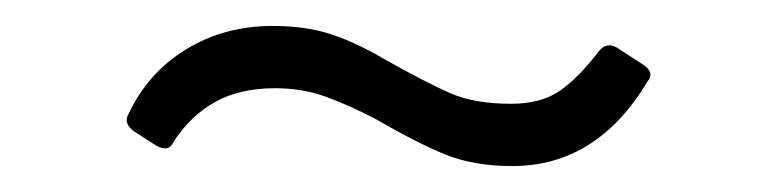

<svg xmlns="http://www.w3.org/2000/svg" viewBox="-20 -367 597 148"><path d="M270 -275Q249 -286 231 -292.5Q213 -299 192 -299Q165 -299 146 -288.5Q127 -278 114 -258Q110 -249 100 -255L83 -266Q75 -272 79 -279Q94 -311 123.5 -329Q153 -347 190 -347Q216 -347 235.5 -340.5Q255 -334 277 -321Q309 -303 327.5 -295Q346 -287 374 -287Q397 -287 411.5 -297Q426 -307 442 -328Q448 -335 456 -330L476 -317Q485 -311 479 -304Q440 -239 375 -239Q345 -239 323 -248Q301 -257 270 -275Z"/></svg>

Font: Barlow Light
Style: Regular
Weight: 300
Designer: Jeremy Tribby
Foundry: Tribby Type
Version: Version 1.422